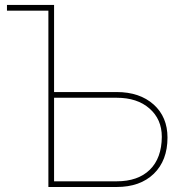

<svg xmlns="http://www.w3.org/2000/svg" viewBox="-20 -747 689 767"><path d="M446 0H173.3V-704.5H7.8V-727.3H196V-379.3H446Q538 -379.3 593.8 -329.5Q649.1 -279.8 649.1 -197.4Q649.1 -106.2 594.5 -52.9Q539.8 0 446 0ZM446 -22.7Q531.2 -22.7 578.5 -68.9Q625.7 -115.1 626.4 -200.3Q626.4 -270.6 577.1 -313.6Q528.4 -356.5 446 -356.5H196V-22.7Z"/></svg>

Font: Linik Sans Thin
Style: Regular
Weight: 100
Designer: Fonts by Rasmus Andersson / Changes by Cristiano Sobral with parts from Marc Monis
Foundry: rsms
Version: Version 3.020; ttfautohint (v1.6)